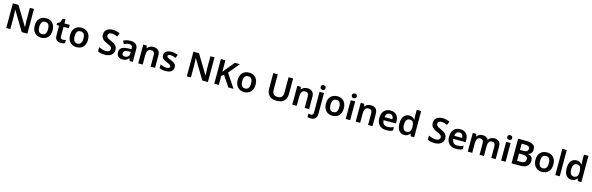

<svg xmlns="http://www.w3.org/2000/svg" viewBox="133 -2945 16560 5370"><g transform="rotate(15 8412.5 -260.0)"><path d="M703 0H540L205 -558H201Q203 -512 206 -460.5Q209 -409 210 -357V0H92V-714H254L588 -160H591Q590 -188 589 -220.5Q588 -253 586.5 -287.5Q585 -322 584 -354V-714H703Z M1361 -272Q1361 -137 1291 -63.5Q1221 10 1101 10Q1026 10 968 -23Q910 -56 876.5 -119Q843 -182 843 -272Q843 -407 913 -480Q983 -553 1104 -553Q1180 -553 1237.5 -520Q1295 -487 1328 -424.5Q1361 -362 1361 -272ZM975 -272Q975 -187 1005 -140.5Q1035 -94 1103 -94Q1169 -94 1199.5 -140.5Q1230 -187 1230 -272Q1230 -358 1199.5 -403Q1169 -448 1102 -448Q1035 -448 1005 -403Q975 -358 975 -272Z M1702 -93Q1726 -93 1748 -97.5Q1770 -102 1790 -108V-12Q1769 -3 1737 3.5Q1705 10 1669 10Q1622 10 1584.5 -5.5Q1547 -21 1524.5 -59.5Q1502 -98 1502 -166V-445H1430V-501L1510 -546L1550 -661H1631V-543H1785V-445H1631V-167Q1631 -130 1651 -111.5Q1671 -93 1702 -93Z M2385 -272Q2385 -137 2315 -63.5Q2245 10 2125 10Q2050 10 1992 -23Q1934 -56 1900.5 -119Q1867 -182 1867 -272Q1867 -407 1937 -480Q2007 -553 2128 -553Q2204 -553 2261.5 -520Q2319 -487 2352 -424.5Q2385 -362 2385 -272ZM1999 -272Q1999 -187 2029 -140.5Q2059 -94 2127 -94Q2193 -94 2223.5 -140.5Q2254 -187 2254 -272Q2254 -358 2223.5 -403Q2193 -448 2126 -448Q2059 -448 2029 -403Q1999 -358 1999 -272Z M3201 -196Q3201 -101 3132.5 -45.5Q3064 10 2941 10Q2884 10 2832.5 -0.5Q2781 -11 2741 -30V-153Q2787 -133 2841 -116Q2895 -99 2950 -99Q3014 -99 3043 -124Q3072 -149 3072 -188Q3072 -218 3055 -238.5Q3038 -259 3005 -277Q2972 -295 2924 -315Q2892 -329 2861 -346.5Q2830 -364 2804.5 -388.5Q2779 -413 2764 -447Q2749 -481 2749 -528Q2749 -590 2778.5 -633.5Q2808 -677 2861.5 -700.5Q2915 -724 2986 -724Q3043 -724 3093 -711.5Q3143 -699 3193 -677L3151 -573Q3106 -592 3065.5 -603Q3025 -614 2982 -614Q2931 -614 2904.5 -591Q2878 -568 2878 -531Q2878 -502 2893 -482.5Q2908 -463 2939.5 -446Q2971 -429 3020 -407Q3078 -382 3118 -354.5Q3158 -327 3179.5 -289.5Q3201 -252 3201 -196Z M3540 -553Q3646 -553 3701 -507Q3756 -461 3756 -364V0H3665L3640 -75H3636Q3601 -31 3562 -10.5Q3523 10 3455 10Q3382 10 3334 -31Q3286 -72 3286 -158Q3286 -243 3348 -285Q3410 -327 3535 -331L3628 -334V-361Q3628 -412 3603.5 -434Q3579 -456 3535 -456Q3494 -456 3456 -444Q3418 -432 3382 -416L3340 -505Q3381 -527 3432.5 -540Q3484 -553 3540 -553ZM3563 -254Q3482 -251 3450.5 -225.5Q3419 -200 3419 -157Q3419 -120 3441.5 -103Q3464 -86 3499 -86Q3554 -86 3591 -117.5Q3628 -149 3628 -210V-256Z M4206 -553Q4297 -553 4348.5 -505.5Q4400 -458 4400 -354V0H4272V-327Q4272 -388 4248 -418.5Q4224 -449 4173 -449Q4098 -449 4070 -401Q4042 -353 4042 -264V0H3913V-543H4013L4031 -472H4038Q4064 -514 4109.5 -533.5Q4155 -553 4206 -553Z M4928 -157Q4928 -76 4869.5 -33Q4811 10 4701 10Q4644 10 4603.5 2Q4563 -6 4525 -23V-131Q4565 -113 4614 -99.5Q4663 -86 4705 -86Q4757 -86 4779 -102Q4801 -118 4801 -144Q4801 -160 4792.5 -172.5Q4784 -185 4758 -200Q4732 -215 4679 -236Q4627 -257 4593 -278Q4559 -299 4541.5 -329Q4524 -359 4524 -404Q4524 -477 4582 -515Q4640 -553 4735 -553Q4785 -553 4830 -543Q4875 -533 4920 -512L4880 -417Q4842 -433 4805.5 -444Q4769 -455 4732 -455Q4692 -455 4671.5 -443.5Q4651 -432 4651 -410Q4651 -394 4661 -381.5Q4671 -369 4697.5 -356.5Q4724 -344 4773 -324Q4821 -305 4855.5 -284.5Q4890 -264 4909 -234Q4928 -204 4928 -157Z M5931 0H5768L5433 -558H5429Q5431 -512 5434 -460.5Q5437 -409 5438 -357V0H5320V-714H5482L5816 -160H5819Q5818 -188 5817 -220.5Q5816 -253 5814.5 -287.5Q5813 -322 5812 -354V-714H5931Z M6672 0H6522L6313 -314L6246 -262V0H6115V-714H6246V-379Q6266 -404 6286.5 -429.5Q6307 -455 6327 -480L6520 -714H6667L6407 -400Z M7238 -272Q7238 -137 7168 -63.5Q7098 10 6978 10Q6903 10 6845 -23Q6787 -56 6753.5 -119Q6720 -182 6720 -272Q6720 -407 6790 -480Q6860 -553 6981 -553Q7057 -553 7114.5 -520Q7172 -487 7205 -424.5Q7238 -362 7238 -272ZM6852 -272Q6852 -187 6882 -140.5Q6912 -94 6980 -94Q7046 -94 7076.5 -140.5Q7107 -187 7107 -272Q7107 -358 7076.5 -403Q7046 -448 6979 -448Q6912 -448 6882 -403Q6852 -358 6852 -272Z M8207 -252Q8207 -178 8175 -118.5Q8143 -59 8079 -24.5Q8015 10 7917 10Q7778 10 7705.5 -62.5Q7633 -135 7633 -254V-714H7763V-268Q7763 -181 7802.5 -141Q7842 -101 7921 -101Q8003 -101 8039.5 -144Q8076 -187 8076 -269V-714H8207Z M8667 -553Q8758 -553 8809.5 -505.5Q8861 -458 8861 -354V0H8733V-327Q8733 -388 8709 -418.5Q8685 -449 8634 -449Q8559 -449 8531 -401Q8503 -353 8503 -264V0H8374V-543H8474L8492 -472H8499Q8525 -514 8570.5 -533.5Q8616 -553 8667 -553Z M8968 240Q8943 240 8918.5 236.5Q8894 233 8877 228V126Q8894 130 8910 133Q8926 136 8946 136Q8976 136 8997 118.5Q9018 101 9018 52V-543H9147V66Q9147 116 9129 155.5Q9111 195 9071.5 217.5Q9032 240 8968 240ZM9012 -685Q9012 -723 9032.5 -737.5Q9053 -752 9083 -752Q9112 -752 9133 -737.5Q9154 -723 9154 -685Q9154 -648 9133 -633Q9112 -618 9083 -618Q9053 -618 9032.5 -633Q9012 -648 9012 -685Z M9793 -272Q9793 -137 9723 -63.5Q9653 10 9533 10Q9458 10 9400 -23Q9342 -56 9308.5 -119Q9275 -182 9275 -272Q9275 -407 9345 -480Q9415 -553 9536 -553Q9612 -553 9669.5 -520Q9727 -487 9760 -424.5Q9793 -362 9793 -272ZM9407 -272Q9407 -187 9437 -140.5Q9467 -94 9535 -94Q9601 -94 9631.5 -140.5Q9662 -187 9662 -272Q9662 -358 9631.5 -403Q9601 -448 9534 -448Q9467 -448 9437 -403Q9407 -358 9407 -272Z M10050 -543V0H9921V-543ZM9986 -752Q10015 -752 10036 -737.5Q10057 -723 10057 -685Q10057 -648 10036 -633Q10015 -618 9986 -618Q9956 -618 9935.5 -633Q9915 -648 9915 -685Q9915 -723 9935.5 -737.5Q9956 -752 9986 -752Z M10503 -553Q10594 -553 10645.5 -505.5Q10697 -458 10697 -354V0H10569V-327Q10569 -388 10545 -418.5Q10521 -449 10470 -449Q10395 -449 10367 -401Q10339 -353 10339 -264V0H10210V-543H10310L10328 -472H10335Q10361 -514 10406.5 -533.5Q10452 -553 10503 -553Z M11073 -553Q11147 -553 11200 -523.5Q11253 -494 11281.5 -439Q11310 -384 11310 -307V-241H10953Q10955 -169 10993.5 -129Q11032 -89 11101 -89Q11153 -89 11195 -99Q11237 -109 11282 -130V-28Q11241 -8 11198 1Q11155 10 11095 10Q11015 10 10953.5 -20.5Q10892 -51 10857 -113Q10822 -175 10822 -267Q10822 -361 10853.5 -424Q10885 -487 10941.5 -520Q10998 -553 11073 -553ZM11074 -458Q11024 -458 10993 -426Q10962 -394 10956 -330H11186Q11185 -386 11158 -422Q11131 -458 11074 -458Z M11615 10Q11521 10 11462.5 -61Q11404 -132 11404 -270Q11404 -410 11463 -481.5Q11522 -553 11618 -553Q11678 -553 11716.5 -530Q11755 -507 11778 -473H11783Q11781 -488 11777.5 -517Q11774 -546 11774 -572V-760H11903V0H11803L11779 -71H11774Q11751 -37 11713 -13.5Q11675 10 11615 10ZM11654 -94Q11724 -94 11752 -133.5Q11780 -173 11781 -253V-269Q11781 -356 11753.5 -402Q11726 -448 11653 -448Q11596 -448 11565.5 -400.5Q11535 -353 11535 -268Q11535 -183 11565.5 -138.5Q11596 -94 11654 -94Z M12751 -196Q12751 -101 12682.5 -45.5Q12614 10 12491 10Q12434 10 12382.5 -0.5Q12331 -11 12291 -30V-153Q12337 -133 12391 -116Q12445 -99 12500 -99Q12564 -99 12593 -124Q12622 -149 12622 -188Q12622 -218 12605 -238.5Q12588 -259 12555 -277Q12522 -295 12474 -315Q12442 -329 12411 -346.5Q12380 -364 12354.5 -388.5Q12329 -413 12314 -447Q12299 -481 12299 -528Q12299 -590 12328.5 -633.5Q12358 -677 12411.5 -700.5Q12465 -724 12536 -724Q12593 -724 12643 -711.5Q12693 -699 12743 -677L12701 -573Q12656 -592 12615.5 -603Q12575 -614 12532 -614Q12481 -614 12454.5 -591Q12428 -568 12428 -531Q12428 -502 12443 -482.5Q12458 -463 12489.5 -446Q12521 -429 12570 -407Q12628 -382 12668 -354.5Q12708 -327 12729.5 -289.5Q12751 -252 12751 -196Z M13092 -553Q13166 -553 13219 -523.5Q13272 -494 13300.5 -439Q13329 -384 13329 -307V-241H12972Q12974 -169 13012.5 -129Q13051 -89 13120 -89Q13172 -89 13214 -99Q13256 -109 13301 -130V-28Q13260 -8 13217 1Q13174 10 13114 10Q13034 10 12972.5 -20.5Q12911 -51 12876 -113Q12841 -175 12841 -267Q12841 -361 12872.5 -424Q12904 -487 12960.5 -520Q13017 -553 13092 -553ZM13093 -458Q13043 -458 13012 -426Q12981 -394 12975 -330H13205Q13204 -386 13177 -422Q13150 -458 13093 -458Z M14079 -553Q14171 -553 14217.5 -505.5Q14264 -458 14264 -354V0H14136V-328Q14136 -449 14045 -449Q13980 -449 13952 -406Q13924 -363 13924 -281V0H13796V-328Q13796 -449 13704 -449Q13636 -449 13610 -401.5Q13584 -354 13584 -264V0H13455V-543H13555L13573 -472H13580Q13605 -514 13648 -533.5Q13691 -553 13738 -553Q13799 -553 13841 -532.5Q13883 -512 13904 -469H13914Q13940 -513 13985 -533Q14030 -553 14079 -553Z M14550 -543V0H14421V-543ZM14486 -752Q14515 -752 14536 -737.5Q14557 -723 14557 -685Q14557 -648 14536 -633Q14515 -618 14486 -618Q14456 -618 14435.5 -633Q14415 -648 14415 -685Q14415 -723 14435.5 -737.5Q14456 -752 14486 -752Z M14938 -714Q15078 -714 15149.5 -674Q15221 -634 15221 -534Q15221 -473 15190.5 -431Q15160 -389 15103 -379V-374Q15142 -367 15173.5 -348.5Q15205 -330 15223 -296Q15241 -262 15241 -206Q15241 -109 15172.5 -54.5Q15104 0 14984 0H14722V-714ZM14956 -424Q15030 -424 15058.5 -448Q15087 -472 15087 -518Q15087 -565 15053 -585.5Q15019 -606 14946 -606H14853V-424ZM14853 -319V-109H14967Q15044 -109 15074.5 -139Q15105 -169 15105 -218Q15105 -263 15073.5 -291Q15042 -319 14961 -319Z M15861 -272Q15861 -137 15791 -63.5Q15721 10 15601 10Q15526 10 15468 -23Q15410 -56 15376.5 -119Q15343 -182 15343 -272Q15343 -407 15413 -480Q15483 -553 15604 -553Q15680 -553 15737.5 -520Q15795 -487 15828 -424.5Q15861 -362 15861 -272ZM15475 -272Q15475 -187 15505 -140.5Q15535 -94 15603 -94Q15669 -94 15699.5 -140.5Q15730 -187 15730 -272Q15730 -358 15699.5 -403Q15669 -448 15602 -448Q15535 -448 15505 -403Q15475 -358 15475 -272Z M16118 0H15989V-760H16118Z M16457 10Q16363 10 16304.5 -61Q16246 -132 16246 -270Q16246 -410 16305 -481.5Q16364 -553 16460 -553Q16520 -553 16558.5 -530Q16597 -507 16620 -473H16625Q16623 -488 16619.5 -517Q16616 -546 16616 -572V-760H16745V0H16645L16621 -71H16616Q16593 -37 16555 -13.5Q16517 10 16457 10ZM16496 -94Q16566 -94 16594 -133.5Q16622 -173 16623 -253V-269Q16623 -356 16595.5 -402Q16568 -448 16495 -448Q16438 -448 16407.5 -400.5Q16377 -353 16377 -268Q16377 -183 16407.5 -138.5Q16438 -94 16496 -94Z"/></g></svg>

Font: Noto Sans NKo Unjoined SemiBold
Style: Regular
Weight: 600
Designer: Monotype Design Team
Foundry: Monotype Imaging Inc.
Version: Version 2.004